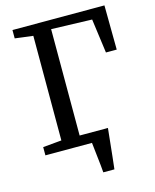

<svg xmlns="http://www.w3.org/2000/svg" viewBox="-133 -832 887 1101"><g transform="rotate(-15 310.0 -281.5)"><path d="M45.5 0V-49L156 -59V-680L49 -693.5V-743H595L597.5 -480H533.5L506 -683L264.5 -690.5V-59H291.5H291H432.5Q429 -25.5 424.5 17.8Q420 61 415.5 104Q411 147 407 180H341Q338 139.5 331.8 88.5Q325.5 37.5 322 0Z"/></g></svg>

Font: Merriweather
Style: Regular
Weight: 400
Designer: Eben Sorkin
Foundry: Eben Sorkin
Version: Version 2.100; ttfautohint (v1.7.19-72a1) -l 8 -r 50 -G 200 